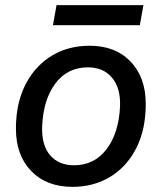

<svg xmlns="http://www.w3.org/2000/svg" viewBox="-20 -717 629 747"><path d="M42 -216Q42 -237 43 -248Q48 -333 85 -399Q122 -465 184.5 -502Q247 -539 329 -539Q429 -539 488 -477.5Q547 -416 547 -313Q547 -292 546 -281Q541 -195 504 -129Q467 -63 404.5 -26.5Q342 10 262 10Q161 10 101.5 -51.5Q42 -113 42 -216ZM447 -302Q450 -374 416 -414.5Q382 -455 322 -455Q243 -455 196 -393Q149 -331 144 -227Q141 -153 174.5 -113.5Q208 -74 268 -74Q347 -74 394.5 -136.5Q442 -199 447 -302ZM200 -697H538L524 -619H186Z"/></svg>

Font: Mona Sans Medium
Style: Italic
Weight: 500
Italic angle: -11.7°
Designer: Deni Anggara
Foundry: GitHub
Version: Version 2.000